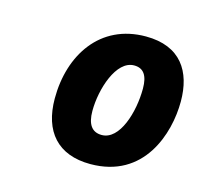

<svg xmlns="http://www.w3.org/2000/svg" viewBox="-64 -790 526 495"><g transform="rotate(15 199.5 -542.5)"><path d="M215 -365C358 -365 399 -495 399 -581C399 -661 362 -720 269 -720C147 -720 83 -621 83 -505C83 -417 128 -365 215 -365ZM224 -445C198 -445 185 -463 185 -499C185 -557 211 -640 259 -640C284 -640 296 -623 296 -588C296 -525 272 -445 224 -445Z"/></g></svg>

Font: BC Sans
Style: Bold Italic
Weight: 700
Italic angle: -12°
Designer: Monotype Design Team
Province of B.C.
Foundry: Monotype Imaging Inc.
Version: Version 2.000;GOOG;noto-source:20170915:90ef993387c0